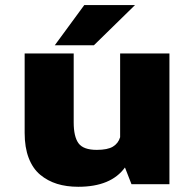

<svg xmlns="http://www.w3.org/2000/svg" viewBox="-20 -706 750 736"><path d="M190 -532.5 303 -686.5H497.5L340 -532.5ZM280 10Q235 10 198.8 -1.2Q162.5 -12.5 134 -36.2Q105.5 -60 90 -100.5Q74.5 -141 74.5 -196V-501H262.5V-237Q262.5 -182 281 -156.8Q299.5 -131.5 351 -131.5Q392.5 -131.5 413 -144Q433.5 -156.5 440.5 -180V-501H629.5V0H484L459 -64Q405.5 10 280 10Z"/></svg>

Font: League Mono ExtraBold
Style: Regular
Weight: 800
Width: 6
Designer: Tyler Finck
Foundry: The League of Moveable Type / Tyler Finck
Version: Version 2.210